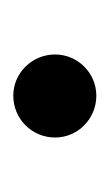

<svg xmlns="http://www.w3.org/2000/svg" viewBox="42 -173 165 289"><g transform="rotate(-90 124.5 -28.5)"><path d="M187 -28C187 -63 159 -91 125 -91C90 -91 62 -63 62 -28C62 6 90 34 125 34C159 34 187 6 187 -28Z"/></g></svg>

Font: McLaren
Style: Regular
Weight: 400
Designer: Astigmatic (AOETI)
Foundry: Astigmatic (AOETI)
Version: Version 1.000